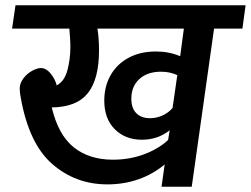

<svg xmlns="http://www.w3.org/2000/svg" viewBox="-20 -711 955 731"><path d="M903 -602H795L710 0H595L607 -85Q563 -48 507.5 -28.5Q452 -9 389 -9Q268 -9 179 -86.5Q90 -164 59 -339Q55 -360 55 -373Q55 -394 69 -412.5Q83 -431 102.5 -441.5Q122 -452 136 -452Q155 -452 172 -432Q189 -412 196 -386Q225 -401 236.5 -443Q248 -485 248 -535Q248 -558 244 -602H26L39 -691H915ZM680 -602H351Q357 -565 357 -519Q357 -410 314.5 -356.5Q272 -303 177 -302Q202 -197 261 -150Q320 -103 410 -103Q472 -103 527 -123Q582 -143 620 -178L626 -215Q581 -179 520 -179Q457 -179 417 -219Q377 -259 377 -328Q377 -382 401 -424.5Q425 -467 469.5 -491Q514 -515 574 -515Q623 -515 666 -497ZM637 -300 655 -425Q627 -438 593 -438Q541 -438 510.5 -410Q480 -382 480 -335Q480 -299 499 -280Q518 -261 551 -261Q576 -261 599 -271.5Q622 -282 637 -300Z"/></svg>

Font: FiraGO Medium
Style: Italic
Weight: 500
Italic angle: -8°
Designer: bBox Type GmbH
Foundry: bBox Type GmbH
Version: Version 1.001